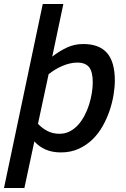

<svg xmlns="http://www.w3.org/2000/svg" viewBox="-39 -747 631 960"><path d="M83 192.9H-19L174.8 -727.1H277.8L222.2 -463.9Q258.8 -492.2 296.1 -509.5Q333.5 -526.9 377 -526.9Q457 -526.9 496.1 -482.2Q535.2 -437.5 535.2 -344.2Q535.2 -312 528.8 -272.9Q522.5 -233.9 509 -194.1Q495.6 -154.3 474.4 -116.5Q453.1 -78.6 423.1 -49.6Q393.1 -20.5 353.8 -2.7Q314.5 15.1 265.1 15.1Q222.2 15.1 189.2 0.7Q156.2 -13.7 132.8 -40ZM150.9 -127.9Q171.4 -106 198.2 -92Q225.1 -78.1 258.8 -78.1Q286.6 -78.1 309.8 -90.1Q333 -102.1 351.3 -122.3Q369.6 -142.6 383.5 -168.9Q397.5 -195.3 406.5 -224.1Q415.5 -252.9 420.2 -281.7Q424.8 -310.5 424.8 -335.9Q424.8 -387.7 406.5 -410.9Q388.2 -434.1 347.2 -434.1Q328.1 -434.1 309.1 -429.4Q290 -424.8 271.5 -416.7Q252.9 -408.7 235.8 -398.2Q218.8 -387.7 204.1 -376Z"/></svg>

Font: Clear Sans Medium
Style: Italic
Weight: 500
Italic angle: -12°
Foundry: Intel Corporation
Version: Version 1.00